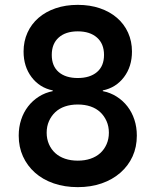

<svg xmlns="http://www.w3.org/2000/svg" viewBox="-20 -760 640 790"><path d="M300 10Q246 10 201 -5.5Q156 -21 124 -49.5Q92 -78 74.5 -116.5Q57 -155 57 -202Q57 -237 67 -267.5Q77 -298 95.5 -322Q114 -346 140 -362.5Q166 -379 197 -385V-388Q143 -399 110 -442.5Q77 -486 77 -548Q77 -590 93 -625.5Q109 -661 138.5 -686.5Q168 -712 209 -726Q250 -740 300 -740Q350 -740 391 -726Q432 -712 461.5 -686.5Q491 -661 507 -625.5Q523 -590 523 -548Q523 -486 490 -442.5Q457 -399 403 -388V-385Q434 -379 460 -362.5Q486 -346 504.5 -322Q523 -298 533 -267.5Q543 -237 543 -202Q543 -155 525.5 -116.5Q508 -78 475.5 -49.5Q443 -21 398.5 -5.5Q354 10 300 10ZM300 -99Q329 -99 352.5 -107Q376 -115 392.5 -130Q409 -145 418.5 -166.5Q428 -188 428 -214Q428 -240 418.5 -261.5Q409 -283 392.5 -298.5Q376 -314 352.5 -322Q329 -330 300 -330Q271 -330 247.5 -322Q224 -314 207.5 -298.5Q191 -283 181.5 -261.5Q172 -240 172 -214Q172 -188 181.5 -166.5Q191 -145 207.5 -130Q224 -115 247.5 -107Q271 -99 300 -99ZM300 -439Q350 -439 379 -463.5Q408 -488 408 -534Q408 -580 379 -605.5Q350 -631 300 -631Q250 -631 221.5 -605.5Q193 -580 193 -534Q193 -488 221.5 -463.5Q250 -439 300 -439Z"/></svg>

Font: Maple Mono SemiBold
Style: Regular
Weight: 600
Monospace: yes
Designer: subframe7536
Version: Version 7.000